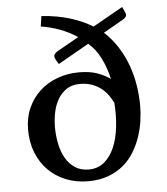

<svg xmlns="http://www.w3.org/2000/svg" viewBox="-54 -798 750 861"><g transform="rotate(-5 321.0 -367.5)"><path d="M436.5 -642.1Q472.7 -608.9 498 -568.6Q523.4 -528.3 539.3 -484.1Q555.2 -439.9 562.5 -393.6Q569.8 -347.2 569.8 -301.8Q569.8 -269.5 564.7 -233.6Q559.6 -197.8 547.6 -162.6Q535.6 -127.4 516.1 -95.2Q496.6 -63 467.5 -38.6Q438.5 -14.2 399.2 0.5Q359.9 15.1 308.6 15.1Q254.4 15.1 208.7 -3.2Q163.1 -21.5 129.9 -54.9Q96.7 -88.4 78.1 -135Q59.6 -181.6 59.6 -238.8Q59.6 -292 79.1 -335.7Q98.6 -379.4 132.3 -410.4Q166 -441.4 211.4 -458.3Q256.8 -475.1 308.6 -475.1Q357.4 -475.1 391.1 -463.1Q424.8 -451.2 449.7 -433.1Q438.5 -483.4 417 -526.9Q395.5 -570.3 361.8 -599.1L222.7 -520L211.4 -539.1Q203.1 -553.2 206.5 -561.8Q210 -570.3 222.7 -578.1L319.8 -632.8Q283.2 -657.2 241.9 -672.6Q200.7 -688 156.7 -694.8L163.6 -741.2Q233.9 -736.3 290.5 -719Q347.2 -701.7 392.6 -673.8L527.8 -750L536.6 -731Q544.4 -715.8 541.5 -708.3Q538.6 -700.7 526.9 -693.8ZM315.4 -37.1Q356.4 -37.1 385 -60.8Q413.6 -84.5 430.7 -124Q447.8 -163.6 453.9 -215.8Q460 -268.1 455.6 -325.2Q446.8 -343.3 434.3 -360.6Q421.9 -377.9 404.1 -391.8Q386.2 -405.8 362.5 -414.3Q338.9 -422.9 308.6 -422.9Q272.9 -422.9 248.5 -406.5Q224.1 -390.1 209 -363.8Q193.8 -337.4 187.3 -304.9Q180.7 -272.5 180.7 -240.2Q180.7 -199.7 188.5 -163.1Q196.3 -126.5 212.6 -98.4Q229 -70.3 254.4 -53.7Q279.8 -37.1 315.4 -37.1Z"/></g></svg>

Font: Artifika
Style: Medium
Weight: 500
Designer: Yulya Zhdanova | Cyreal.org
Foundry: Yulya Zhdanova | Cyreal
Version: Version 1.000